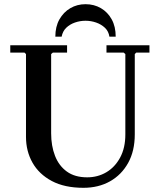

<svg xmlns="http://www.w3.org/2000/svg" viewBox="-20 -886 762 916"><path d="M488 -635V-670H693V-635H630L623 -628V-245Q623 -166 591.5 -109Q560 -52 505 -21Q450 10 378 10Q288 10 227 -22.5Q166 -55 135 -110Q104 -165 104 -233V-628L97 -635H29V-670H300V-635H232L224 -628V-250Q224 -190 242.5 -142.5Q261 -95 299 -67.5Q337 -40 396 -40Q446 -40 487 -64Q528 -88 553 -134Q578 -180 578 -245V-628L570 -635ZM502 -711Q498 -737 480.5 -753.5Q463 -770 438.5 -778.5Q414 -787 388 -787Q362 -787 337.5 -778.5Q313 -770 296 -753.5Q279 -737 274 -711H244Q244 -759 263.5 -793.5Q283 -828 315.5 -847Q348 -866 388 -866Q429 -866 461.5 -847Q494 -828 513 -793.5Q532 -759 532 -711Z"/></svg>

Font: Brygada 1918 SemiBold
Style: Regular
Weight: 600
Designer: Mateusz Machalski | Borys Kosmynka | Przemek Hoffer
Foundry: NIEPODLEGLA 2018
Version: Version 3.006